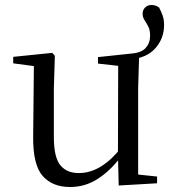

<svg xmlns="http://www.w3.org/2000/svg" viewBox="-20 -735 693 770"><path d="M261 15Q190 15 151 -29.5Q112 -74 113 -186L116 -484L138 -467L33 -481V-507L190 -523L200 -511L196 -380V-185Q196 -105 221.5 -73Q247 -41 296 -41Q343 -41 386 -68Q429 -95 465 -142L488 -103H462Q423 -51 372.5 -18Q322 15 261 15ZM456 9 453 -114V-116L454 -471L373 -480V-506L505 -520Q547 -523 564.5 -543Q582 -563 582 -591Q582 -615 574.5 -629Q567 -643 559.5 -654.5Q552 -666 552 -680Q552 -695 562 -705Q572 -715 587 -715Q595 -715 602 -713Q609 -711 618 -705Q626 -690 632 -673.5Q638 -657 638 -634Q638 -582 604 -542.5Q570 -503 504 -497L538 -514L534 -380V-35L610 -27V0Z"/></svg>

Font: Noto Serif TC
Style: Regular
Weight: 400
Designer: Ryoko NISHIZUKA  (kana & ideographs); Frank Grießhammer (Latin, Greek & Cyrillic); Wenlong ZHANG  (bopomofo); Sandoll Co
Foundry: Adobe
Version: Version 2.003-H1;hotconv 1.1.1;makeotfexe 2.6.0